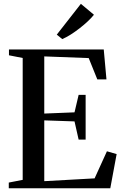

<svg xmlns="http://www.w3.org/2000/svg" viewBox="-20 -1008 658 1028"><path d="M101.5 -45V-697.5L28 -712V-743H535.5L550 -583H501L455 -697L217 -706V-400L379 -406.5L401 -500H438.5V-260.5H401L379 -358L217 -363.5V-38L486.5 -53L552.5 -198L604.5 -183L570.5 0H27V-30.5ZM313 -799 284 -822.5 413 -987.5 483 -929Q470 -912.5 450 -893.8Q430 -875 406.5 -856.8Q383 -838.5 359 -823.2Q335 -808 314 -799Z"/></svg>

Font: Merriweather 96pt Medium
Style: Regular
Weight: 500
Version: Version 2.100